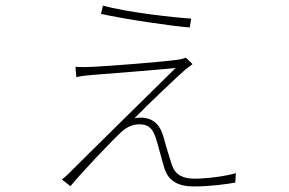

<svg xmlns="http://www.w3.org/2000/svg" viewBox="-20 -640 1040 692"><path d="M351 -620 344 -590C429 -571 598 -546 664 -541L669 -573C614 -576 433 -596 351 -620ZM674 -409 650 -432C643 -429 635 -427 623 -425C569 -417 362 -401 311 -399C290 -398 268 -398 252 -399L255 -362C272 -366 291 -368 314 -370C366 -374 557 -389 613 -395C520 -303 321 -108 227 -14C218 -5 211 1 203 7L234 31C271 -15 387 -137 419 -166C438 -183 460 -192 483 -192C520 -192 532 -171 542 -141C549 -121 563 -64 571 -39C585 14 624 32 679 32C736 32 796 24 828 18L830 -16C796 -5 723 4 681 4C639 4 612 -10 600 -44C593 -66 577 -117 570 -144C559 -185 537 -216 486 -216C479 -216 470 -215 465 -214C512 -263 633 -377 649 -390C655 -394 665 -402 674 -409Z"/></svg>

Font: Harano Aji Gothic KR ExtraLight
Style: Regular
Weight: 250
Foundry: Masamichi Hosoda
Version: HaranoAjiGothicKR-ExtraLight version 20220220;ttx 4.29.1